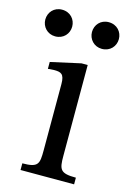

<svg xmlns="http://www.w3.org/2000/svg" viewBox="-135 -726 526 779"><g transform="rotate(15 128.0 -336.0)"><path d="M257 -28C190 -28 185 -43 185 -101V-482H159L33 -454V-425C33 -425 44 -427 58 -427C87 -427 102 -423 102 -380V-101C102 -44 99 -28 32 -28V0H257ZM27 -672C-7 -672 -29 -646 -29 -616C-29 -586 -6 -560 27 -560C62 -560 84 -586 84 -616C84 -646 62 -672 27 -672ZM223 -672C189 -672 167 -646 167 -616C167 -586 190 -560 223 -560C258 -560 280 -586 280 -616C280 -646 258 -672 223 -672Z"/></g></svg>

Font: STIX Two Math
Style: Regular
Weight: 400
Designer: Ross Mills, John Hudson & Paul Hanslow, Tiro Typeworks Ltd; with portions MicroPress Inc., with additions and correction
Foundry: Tiro Typeworks Ltd
Version: Version 2.02 b142